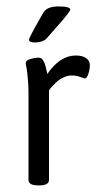

<svg xmlns="http://www.w3.org/2000/svg" viewBox="-20 -572 317 594"><path d="M86.8 -440.7Q69.8 -440.7 69.8 -449.1Q69.8 -455.4 103.4 -514.1Q105.4 -518 106.6 -520Q107.8 -522 110 -525.6Q112.2 -529.1 113.8 -532.3Q124.5 -552.1 160.9 -552.1Q197.4 -552.1 197.4 -542.2Q197.4 -535.9 156.2 -489.5Q137.9 -468.5 125.6 -454.6Q113.8 -440.7 86.8 -440.7ZM98.3 1.6Q68.2 1.6 68.2 -15.5V-281Q68.2 -298.5 67.2 -314.1Q66.2 -329.8 65 -340.3Q63.8 -350.8 62.6 -358.7Q61.4 -366.6 60.4 -371Q59.5 -375.3 59.5 -375.7Q59.5 -385.3 73.5 -389.4Q87.6 -393.6 99.9 -393.6Q103.4 -393.6 106.6 -392Q109.8 -390.4 112.2 -386.8Q114.5 -383.3 116.3 -379.9Q118.1 -376.5 119.7 -371Q121.3 -365.4 122.3 -361.7Q123.3 -357.9 124.5 -352Q125.6 -346 126.4 -343.2Q165.7 -400.3 214.4 -400.3Q235.4 -400.3 246.7 -392Q258 -383.7 258 -371Q258 -358.3 253.5 -343.8Q248.9 -329.4 242.6 -329.4Q239.8 -329.4 228.1 -333.9Q216.4 -338.5 201.3 -338.5Q190.2 -338.5 179 -333.7Q167.7 -329 159.5 -322.2Q151.4 -315.5 145.1 -308.4Q137.9 -301.6 134.8 -296.9L131.6 -292.1V-15.5Q131.6 1.6 101.5 1.6Z"/></svg>

Font: Jaldi
Style: Regular
Weight: 400
Designer: Pablo Cosgaya and Nicolas Silva
Foundry: Omnibus-Type
Version: Version 1.001;PS 001.001;hotconv 1.0.70;makeotf.lib2.5.58329